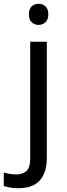

<svg xmlns="http://www.w3.org/2000/svg" viewBox="-75 -823 353 1017"><path d="M22 174Q-3 174 -22 170.5Q-41 167 -55 162V91Q-40 95 -24 98Q-8 101 11 101Q43 101 64 83.5Q85 66 85 17V-602H173V14Q173 64 157 100Q141 136 108 155Q75 174 22 174ZM78 -747Q78 -776 93 -789.5Q108 -803 130 -803Q150 -803 165.5 -789.5Q181 -776 181 -747Q181 -719 165.5 -705Q150 -691 130 -691Q108 -691 93 -705Q78 -719 78 -747Z"/></svg>

Font: Noto Sans Malayalam UI
Style: Regular
Weight: 400
Designer: Jelle Bosma - Monotype Design Team
Foundry: Monotype Imaging Inc.
Version: Version 2.104